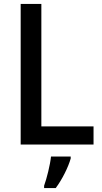

<svg xmlns="http://www.w3.org/2000/svg" viewBox="-20 -734 518 975"><path d="M85 0H455V-92H190V-714H85ZM339 71V61H239C235 102 217 174 204 209V221H263C296 177 327 114 339 71Z"/></svg>

Font: Noto Sans Lao SemiCondensed Medium
Style: Regular
Weight: 500
Width: 4
Designer: Monotype Design Team
Foundry: Monotype Imaging Inc.
Version: Version 2.003